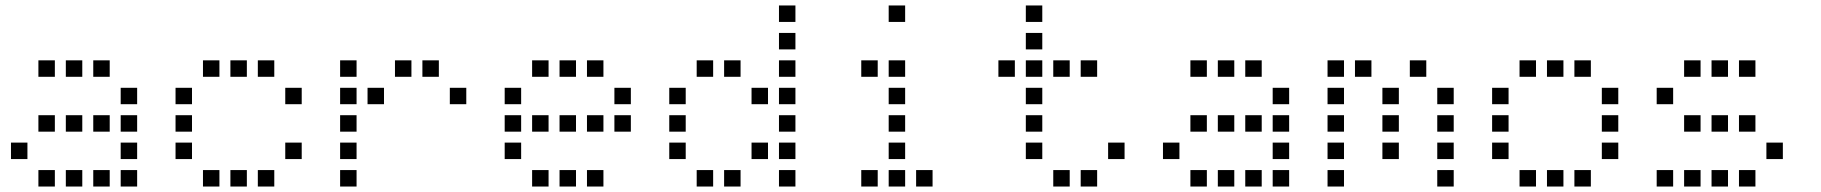

<svg xmlns="http://www.w3.org/2000/svg" viewBox="-20 -700 6640 700"><path d="M121 -480Q120 -480 120 -480Q120 -480 120 -479V-421Q120 -420 120 -420Q120 -420 121 -420H179Q180 -420 180 -420Q180 -420 180 -421V-479Q180 -480 180 -480Q180 -480 179 -480ZM221 -480Q220 -480 220 -480Q220 -480 220 -479V-421Q220 -420 220 -420Q220 -420 221 -420H279Q280 -420 280 -420Q280 -420 280 -421V-479Q280 -480 280 -480Q280 -480 279 -480ZM321 -480Q320 -480 320 -480Q320 -480 320 -479V-421Q320 -420 320 -420Q320 -420 321 -420H379Q380 -420 380 -420Q380 -420 380 -421V-479Q380 -480 380 -480Q380 -480 379 -480ZM421 -380Q420 -380 420 -380Q420 -380 420 -379V-321Q420 -320 420 -320Q420 -320 421 -320H479Q480 -320 480 -320Q480 -320 480 -321V-379Q480 -380 480 -380Q480 -380 479 -380ZM121 -280Q120 -280 120 -280Q120 -280 120 -279V-221Q120 -220 120 -220Q120 -220 121 -220H179Q180 -220 180 -220Q180 -220 180 -221V-279Q180 -280 180 -280Q180 -280 179 -280ZM221 -280Q220 -280 220 -280Q220 -280 220 -279V-221Q220 -220 220 -220Q220 -220 221 -220H279Q280 -220 280 -220Q280 -220 280 -221V-279Q280 -280 280 -280Q280 -280 279 -280ZM321 -280Q320 -280 320 -280Q320 -280 320 -279V-221Q320 -220 320 -220Q320 -220 321 -220H379Q380 -220 380 -220Q380 -220 380 -221V-279Q380 -280 380 -280Q380 -280 379 -280ZM421 -280Q420 -280 420 -280Q420 -280 420 -279V-221Q420 -220 420 -220Q420 -220 421 -220H479Q480 -220 480 -220Q480 -220 480 -221V-279Q480 -280 480 -280Q480 -280 479 -280ZM21 -180Q20 -180 20 -180Q20 -180 20 -179V-121Q20 -120 20 -120Q20 -120 21 -120H79Q80 -120 80 -120Q80 -120 80 -121V-179Q80 -180 80 -180Q80 -180 79 -180ZM421 -180Q420 -180 420 -180Q420 -180 420 -179V-121Q420 -120 420 -120Q420 -120 421 -120H479Q480 -120 480 -120Q480 -120 480 -121V-179Q480 -180 480 -180Q480 -180 479 -180ZM121 -80Q120 -80 120 -80Q120 -80 120 -79V-21Q120 -20 120 -20Q120 -20 121 -20H179Q180 -20 180 -20Q180 -20 180 -21V-79Q180 -80 180 -80Q180 -80 179 -80ZM221 -80Q220 -80 220 -80Q220 -80 220 -79V-21Q220 -20 220 -20Q220 -20 221 -20H279Q280 -20 280 -20Q280 -20 280 -21V-79Q280 -80 280 -80Q280 -80 279 -80ZM321 -80Q320 -80 320 -80Q320 -80 320 -79V-21Q320 -20 320 -20Q320 -20 321 -20H379Q380 -20 380 -20Q380 -20 380 -21V-79Q380 -80 380 -80Q380 -80 379 -80ZM421 -80Q420 -80 420 -80Q420 -80 420 -79V-21Q420 -20 420 -20Q420 -20 421 -20H479Q480 -20 480 -20Q480 -20 480 -21V-79Q480 -80 480 -80Q480 -80 479 -80Z M721 -480Q720 -480 720 -480Q720 -480 720 -479V-421Q720 -420 720 -420Q720 -420 721 -420H779Q780 -420 780 -420Q780 -420 780 -421V-479Q780 -480 780 -480Q780 -480 779 -480ZM821 -480Q820 -480 820 -480Q820 -480 820 -479V-421Q820 -420 820 -420Q820 -420 821 -420H879Q880 -420 880 -420Q880 -420 880 -421V-479Q880 -480 880 -480Q880 -480 879 -480ZM921 -480Q920 -480 920 -480Q920 -480 920 -479V-421Q920 -420 920 -420Q920 -420 921 -420H979Q980 -420 980 -420Q980 -420 980 -421V-479Q980 -480 980 -480Q980 -480 979 -480ZM621 -380Q620 -380 620 -380Q620 -380 620 -379V-321Q620 -320 620 -320Q620 -320 621 -320H679Q680 -320 680 -320Q680 -320 680 -321V-379Q680 -380 680 -380Q680 -380 679 -380ZM1021 -380Q1020 -380 1020 -380Q1020 -380 1020 -379V-321Q1020 -320 1020 -320Q1020 -320 1021 -320H1079Q1080 -320 1080 -320Q1080 -320 1080 -321V-379Q1080 -380 1080 -380Q1080 -380 1079 -380ZM621 -280Q620 -280 620 -280Q620 -280 620 -279V-221Q620 -220 620 -220Q620 -220 621 -220H679Q680 -220 680 -220Q680 -220 680 -221V-279Q680 -280 680 -280Q680 -280 679 -280ZM621 -180Q620 -180 620 -180Q620 -180 620 -179V-121Q620 -120 620 -120Q620 -120 621 -120H679Q680 -120 680 -120Q680 -120 680 -121V-179Q680 -180 680 -180Q680 -180 679 -180ZM1021 -180Q1020 -180 1020 -180Q1020 -180 1020 -179V-121Q1020 -120 1020 -120Q1020 -120 1021 -120H1079Q1080 -120 1080 -120Q1080 -120 1080 -121V-179Q1080 -180 1080 -180Q1080 -180 1079 -180ZM721 -80Q720 -80 720 -80Q720 -80 720 -79V-21Q720 -20 720 -20Q720 -20 721 -20H779Q780 -20 780 -20Q780 -20 780 -21V-79Q780 -80 780 -80Q780 -80 779 -80ZM821 -80Q820 -80 820 -80Q820 -80 820 -79V-21Q820 -20 820 -20Q820 -20 821 -20H879Q880 -20 880 -20Q880 -20 880 -21V-79Q880 -80 880 -80Q880 -80 879 -80ZM921 -80Q920 -80 920 -80Q920 -80 920 -79V-21Q920 -20 920 -20Q920 -20 921 -20H979Q980 -20 980 -20Q980 -20 980 -21V-79Q980 -80 980 -80Q980 -80 979 -80Z M1221 -480Q1220 -480 1220 -480Q1220 -480 1220 -479V-421Q1220 -420 1220 -420Q1220 -420 1221 -420H1279Q1280 -420 1280 -420Q1280 -420 1280 -421V-479Q1280 -480 1280 -480Q1280 -480 1279 -480ZM1421 -480Q1420 -480 1420 -480Q1420 -480 1420 -479V-421Q1420 -420 1420 -420Q1420 -420 1421 -420H1479Q1480 -420 1480 -420Q1480 -420 1480 -421V-479Q1480 -480 1480 -480Q1480 -480 1479 -480ZM1521 -480Q1520 -480 1520 -480Q1520 -480 1520 -479V-421Q1520 -420 1520 -420Q1520 -420 1521 -420H1579Q1580 -420 1580 -420Q1580 -420 1580 -421V-479Q1580 -480 1580 -480Q1580 -480 1579 -480ZM1221 -380Q1220 -380 1220 -380Q1220 -380 1220 -379V-321Q1220 -320 1220 -320Q1220 -320 1221 -320H1279Q1280 -320 1280 -320Q1280 -320 1280 -321V-379Q1280 -380 1280 -380Q1280 -380 1279 -380ZM1321 -380Q1320 -380 1320 -380Q1320 -380 1320 -379V-321Q1320 -320 1320 -320Q1320 -320 1321 -320H1379Q1380 -320 1380 -320Q1380 -320 1380 -321V-379Q1380 -380 1380 -380Q1380 -380 1379 -380ZM1621 -380Q1620 -380 1620 -380Q1620 -380 1620 -379V-321Q1620 -320 1620 -320Q1620 -320 1621 -320H1679Q1680 -320 1680 -320Q1680 -320 1680 -321V-379Q1680 -380 1680 -380Q1680 -380 1679 -380ZM1221 -280Q1220 -280 1220 -280Q1220 -280 1220 -279V-221Q1220 -220 1220 -220Q1220 -220 1221 -220H1279Q1280 -220 1280 -220Q1280 -220 1280 -221V-279Q1280 -280 1280 -280Q1280 -280 1279 -280ZM1221 -180Q1220 -180 1220 -180Q1220 -180 1220 -179V-121Q1220 -120 1220 -120Q1220 -120 1221 -120H1279Q1280 -120 1280 -120Q1280 -120 1280 -121V-179Q1280 -180 1280 -180Q1280 -180 1279 -180ZM1221 -80Q1220 -80 1220 -80Q1220 -80 1220 -79V-21Q1220 -20 1220 -20Q1220 -20 1221 -20H1279Q1280 -20 1280 -20Q1280 -20 1280 -21V-79Q1280 -80 1280 -80Q1280 -80 1279 -80Z M1921 -480Q1920 -480 1920 -480Q1920 -480 1920 -479V-421Q1920 -420 1920 -420Q1920 -420 1921 -420H1979Q1980 -420 1980 -420Q1980 -420 1980 -421V-479Q1980 -480 1980 -480Q1980 -480 1979 -480ZM2021 -480Q2020 -480 2020 -480Q2020 -480 2020 -479V-421Q2020 -420 2020 -420Q2020 -420 2021 -420H2079Q2080 -420 2080 -420Q2080 -420 2080 -421V-479Q2080 -480 2080 -480Q2080 -480 2079 -480ZM2121 -480Q2120 -480 2120 -480Q2120 -480 2120 -479V-421Q2120 -420 2120 -420Q2120 -420 2121 -420H2179Q2180 -420 2180 -420Q2180 -420 2180 -421V-479Q2180 -480 2180 -480Q2180 -480 2179 -480ZM1821 -380Q1820 -380 1820 -380Q1820 -380 1820 -379V-321Q1820 -320 1820 -320Q1820 -320 1821 -320H1879Q1880 -320 1880 -320Q1880 -320 1880 -321V-379Q1880 -380 1880 -380Q1880 -380 1879 -380ZM2221 -380Q2220 -380 2220 -380Q2220 -380 2220 -379V-321Q2220 -320 2220 -320Q2220 -320 2221 -320H2279Q2280 -320 2280 -320Q2280 -320 2280 -321V-379Q2280 -380 2280 -380Q2280 -380 2279 -380ZM1821 -280Q1820 -280 1820 -280Q1820 -280 1820 -279V-221Q1820 -220 1820 -220Q1820 -220 1821 -220H1879Q1880 -220 1880 -220Q1880 -220 1880 -221V-279Q1880 -280 1880 -280Q1880 -280 1879 -280ZM1921 -280Q1920 -280 1920 -280Q1920 -280 1920 -279V-221Q1920 -220 1920 -220Q1920 -220 1921 -220H1979Q1980 -220 1980 -220Q1980 -220 1980 -221V-279Q1980 -280 1980 -280Q1980 -280 1979 -280ZM2021 -280Q2020 -280 2020 -280Q2020 -280 2020 -279V-221Q2020 -220 2020 -220Q2020 -220 2021 -220H2079Q2080 -220 2080 -220Q2080 -220 2080 -221V-279Q2080 -280 2080 -280Q2080 -280 2079 -280ZM2121 -280Q2120 -280 2120 -280Q2120 -280 2120 -279V-221Q2120 -220 2120 -220Q2120 -220 2121 -220H2179Q2180 -220 2180 -220Q2180 -220 2180 -221V-279Q2180 -280 2180 -280Q2180 -280 2179 -280ZM2221 -280Q2220 -280 2220 -280Q2220 -280 2220 -279V-221Q2220 -220 2220 -220Q2220 -220 2221 -220H2279Q2280 -220 2280 -220Q2280 -220 2280 -221V-279Q2280 -280 2280 -280Q2280 -280 2279 -280ZM1821 -180Q1820 -180 1820 -180Q1820 -180 1820 -179V-121Q1820 -120 1820 -120Q1820 -120 1821 -120H1879Q1880 -120 1880 -120Q1880 -120 1880 -121V-179Q1880 -180 1880 -180Q1880 -180 1879 -180ZM1921 -80Q1920 -80 1920 -80Q1920 -80 1920 -79V-21Q1920 -20 1920 -20Q1920 -20 1921 -20H1979Q1980 -20 1980 -20Q1980 -20 1980 -21V-79Q1980 -80 1980 -80Q1980 -80 1979 -80ZM2021 -80Q2020 -80 2020 -80Q2020 -80 2020 -79V-21Q2020 -20 2020 -20Q2020 -20 2021 -20H2079Q2080 -20 2080 -20Q2080 -20 2080 -21V-79Q2080 -80 2080 -80Q2080 -80 2079 -80ZM2121 -80Q2120 -80 2120 -80Q2120 -80 2120 -79V-21Q2120 -20 2120 -20Q2120 -20 2121 -20H2179Q2180 -20 2180 -20Q2180 -20 2180 -21V-79Q2180 -80 2180 -80Q2180 -80 2179 -80Z M2821 -680Q2820 -680 2820 -680Q2820 -680 2820 -679V-621Q2820 -620 2820 -620Q2820 -620 2821 -620H2879Q2880 -620 2880 -620Q2880 -620 2880 -621V-679Q2880 -680 2880 -680Q2880 -680 2879 -680ZM2821 -580Q2820 -580 2820 -580Q2820 -580 2820 -579V-521Q2820 -520 2820 -520Q2820 -520 2821 -520H2879Q2880 -520 2880 -520Q2880 -520 2880 -521V-579Q2880 -580 2880 -580Q2880 -580 2879 -580ZM2521 -480Q2520 -480 2520 -480Q2520 -480 2520 -479V-421Q2520 -420 2520 -420Q2520 -420 2521 -420H2579Q2580 -420 2580 -420Q2580 -420 2580 -421V-479Q2580 -480 2580 -480Q2580 -480 2579 -480ZM2621 -480Q2620 -480 2620 -480Q2620 -480 2620 -479V-421Q2620 -420 2620 -420Q2620 -420 2621 -420H2679Q2680 -420 2680 -420Q2680 -420 2680 -421V-479Q2680 -480 2680 -480Q2680 -480 2679 -480ZM2821 -480Q2820 -480 2820 -480Q2820 -480 2820 -479V-421Q2820 -420 2820 -420Q2820 -420 2821 -420H2879Q2880 -420 2880 -420Q2880 -420 2880 -421V-479Q2880 -480 2880 -480Q2880 -480 2879 -480ZM2421 -380Q2420 -380 2420 -380Q2420 -380 2420 -379V-321Q2420 -320 2420 -320Q2420 -320 2421 -320H2479Q2480 -320 2480 -320Q2480 -320 2480 -321V-379Q2480 -380 2480 -380Q2480 -380 2479 -380ZM2721 -380Q2720 -380 2720 -380Q2720 -380 2720 -379V-321Q2720 -320 2720 -320Q2720 -320 2721 -320H2779Q2780 -320 2780 -320Q2780 -320 2780 -321V-379Q2780 -380 2780 -380Q2780 -380 2779 -380ZM2821 -380Q2820 -380 2820 -380Q2820 -380 2820 -379V-321Q2820 -320 2820 -320Q2820 -320 2821 -320H2879Q2880 -320 2880 -320Q2880 -320 2880 -321V-379Q2880 -380 2880 -380Q2880 -380 2879 -380ZM2421 -280Q2420 -280 2420 -280Q2420 -280 2420 -279V-221Q2420 -220 2420 -220Q2420 -220 2421 -220H2479Q2480 -220 2480 -220Q2480 -220 2480 -221V-279Q2480 -280 2480 -280Q2480 -280 2479 -280ZM2821 -280Q2820 -280 2820 -280Q2820 -280 2820 -279V-221Q2820 -220 2820 -220Q2820 -220 2821 -220H2879Q2880 -220 2880 -220Q2880 -220 2880 -221V-279Q2880 -280 2880 -280Q2880 -280 2879 -280ZM2421 -180Q2420 -180 2420 -180Q2420 -180 2420 -179V-121Q2420 -120 2420 -120Q2420 -120 2421 -120H2479Q2480 -120 2480 -120Q2480 -120 2480 -121V-179Q2480 -180 2480 -180Q2480 -180 2479 -180ZM2721 -180Q2720 -180 2720 -180Q2720 -180 2720 -179V-121Q2720 -120 2720 -120Q2720 -120 2721 -120H2779Q2780 -120 2780 -120Q2780 -120 2780 -121V-179Q2780 -180 2780 -180Q2780 -180 2779 -180ZM2821 -180Q2820 -180 2820 -180Q2820 -180 2820 -179V-121Q2820 -120 2820 -120Q2820 -120 2821 -120H2879Q2880 -120 2880 -120Q2880 -120 2880 -121V-179Q2880 -180 2880 -180Q2880 -180 2879 -180ZM2521 -80Q2520 -80 2520 -80Q2520 -80 2520 -79V-21Q2520 -20 2520 -20Q2520 -20 2521 -20H2579Q2580 -20 2580 -20Q2580 -20 2580 -21V-79Q2580 -80 2580 -80Q2580 -80 2579 -80ZM2621 -80Q2620 -80 2620 -80Q2620 -80 2620 -79V-21Q2620 -20 2620 -20Q2620 -20 2621 -20H2679Q2680 -20 2680 -20Q2680 -20 2680 -21V-79Q2680 -80 2680 -80Q2680 -80 2679 -80ZM2821 -80Q2820 -80 2820 -80Q2820 -80 2820 -79V-21Q2820 -20 2820 -20Q2820 -20 2821 -20H2879Q2880 -20 2880 -20Q2880 -20 2880 -21V-79Q2880 -80 2880 -80Q2880 -80 2879 -80Z M3221 -680Q3220 -680 3220 -680Q3220 -680 3220 -679V-621Q3220 -620 3220 -620Q3220 -620 3221 -620H3279Q3280 -620 3280 -620Q3280 -620 3280 -621V-679Q3280 -680 3280 -680Q3280 -680 3279 -680ZM3121 -480Q3120 -480 3120 -480Q3120 -480 3120 -479V-421Q3120 -420 3120 -420Q3120 -420 3121 -420H3179Q3180 -420 3180 -420Q3180 -420 3180 -421V-479Q3180 -480 3180 -480Q3180 -480 3179 -480ZM3221 -480Q3220 -480 3220 -480Q3220 -480 3220 -479V-421Q3220 -420 3220 -420Q3220 -420 3221 -420H3279Q3280 -420 3280 -420Q3280 -420 3280 -421V-479Q3280 -480 3280 -480Q3280 -480 3279 -480ZM3221 -380Q3220 -380 3220 -380Q3220 -380 3220 -379V-321Q3220 -320 3220 -320Q3220 -320 3221 -320H3279Q3280 -320 3280 -320Q3280 -320 3280 -321V-379Q3280 -380 3280 -380Q3280 -380 3279 -380ZM3221 -280Q3220 -280 3220 -280Q3220 -280 3220 -279V-221Q3220 -220 3220 -220Q3220 -220 3221 -220H3279Q3280 -220 3280 -220Q3280 -220 3280 -221V-279Q3280 -280 3280 -280Q3280 -280 3279 -280ZM3221 -180Q3220 -180 3220 -180Q3220 -180 3220 -179V-121Q3220 -120 3220 -120Q3220 -120 3221 -120H3279Q3280 -120 3280 -120Q3280 -120 3280 -121V-179Q3280 -180 3280 -180Q3280 -180 3279 -180ZM3121 -80Q3120 -80 3120 -80Q3120 -80 3120 -79V-21Q3120 -20 3120 -20Q3120 -20 3121 -20H3179Q3180 -20 3180 -20Q3180 -20 3180 -21V-79Q3180 -80 3180 -80Q3180 -80 3179 -80ZM3221 -80Q3220 -80 3220 -80Q3220 -80 3220 -79V-21Q3220 -20 3220 -20Q3220 -20 3221 -20H3279Q3280 -20 3280 -20Q3280 -20 3280 -21V-79Q3280 -80 3280 -80Q3280 -80 3279 -80ZM3321 -80Q3320 -80 3320 -80Q3320 -80 3320 -79V-21Q3320 -20 3320 -20Q3320 -20 3321 -20H3379Q3380 -20 3380 -20Q3380 -20 3380 -21V-79Q3380 -80 3380 -80Q3380 -80 3379 -80Z M3721 -680Q3720 -680 3720 -680Q3720 -680 3720 -679V-621Q3720 -620 3720 -620Q3720 -620 3721 -620H3779Q3780 -620 3780 -620Q3780 -620 3780 -621V-679Q3780 -680 3780 -680Q3780 -680 3779 -680ZM3721 -580Q3720 -580 3720 -580Q3720 -580 3720 -579V-521Q3720 -520 3720 -520Q3720 -520 3721 -520H3779Q3780 -520 3780 -520Q3780 -520 3780 -521V-579Q3780 -580 3780 -580Q3780 -580 3779 -580ZM3621 -480Q3620 -480 3620 -480Q3620 -480 3620 -479V-421Q3620 -420 3620 -420Q3620 -420 3621 -420H3679Q3680 -420 3680 -420Q3680 -420 3680 -421V-479Q3680 -480 3680 -480Q3680 -480 3679 -480ZM3721 -480Q3720 -480 3720 -480Q3720 -480 3720 -479V-421Q3720 -420 3720 -420Q3720 -420 3721 -420H3779Q3780 -420 3780 -420Q3780 -420 3780 -421V-479Q3780 -480 3780 -480Q3780 -480 3779 -480ZM3821 -480Q3820 -480 3820 -480Q3820 -480 3820 -479V-421Q3820 -420 3820 -420Q3820 -420 3821 -420H3879Q3880 -420 3880 -420Q3880 -420 3880 -421V-479Q3880 -480 3880 -480Q3880 -480 3879 -480ZM3921 -480Q3920 -480 3920 -480Q3920 -480 3920 -479V-421Q3920 -420 3920 -420Q3920 -420 3921 -420H3979Q3980 -420 3980 -420Q3980 -420 3980 -421V-479Q3980 -480 3980 -480Q3980 -480 3979 -480ZM3721 -380Q3720 -380 3720 -380Q3720 -380 3720 -379V-321Q3720 -320 3720 -320Q3720 -320 3721 -320H3779Q3780 -320 3780 -320Q3780 -320 3780 -321V-379Q3780 -380 3780 -380Q3780 -380 3779 -380ZM3721 -280Q3720 -280 3720 -280Q3720 -280 3720 -279V-221Q3720 -220 3720 -220Q3720 -220 3721 -220H3779Q3780 -220 3780 -220Q3780 -220 3780 -221V-279Q3780 -280 3780 -280Q3780 -280 3779 -280ZM3721 -180Q3720 -180 3720 -180Q3720 -180 3720 -179V-121Q3720 -120 3720 -120Q3720 -120 3721 -120H3779Q3780 -120 3780 -120Q3780 -120 3780 -121V-179Q3780 -180 3780 -180Q3780 -180 3779 -180ZM4021 -180Q4020 -180 4020 -180Q4020 -180 4020 -179V-121Q4020 -120 4020 -120Q4020 -120 4021 -120H4079Q4080 -120 4080 -120Q4080 -120 4080 -121V-179Q4080 -180 4080 -180Q4080 -180 4079 -180ZM3821 -80Q3820 -80 3820 -80Q3820 -80 3820 -79V-21Q3820 -20 3820 -20Q3820 -20 3821 -20H3879Q3880 -20 3880 -20Q3880 -20 3880 -21V-79Q3880 -80 3880 -80Q3880 -80 3879 -80ZM3921 -80Q3920 -80 3920 -80Q3920 -80 3920 -79V-21Q3920 -20 3920 -20Q3920 -20 3921 -20H3979Q3980 -20 3980 -20Q3980 -20 3980 -21V-79Q3980 -80 3980 -80Q3980 -80 3979 -80Z M4321 -480Q4320 -480 4320 -480Q4320 -480 4320 -479V-421Q4320 -420 4320 -420Q4320 -420 4321 -420H4379Q4380 -420 4380 -420Q4380 -420 4380 -421V-479Q4380 -480 4380 -480Q4380 -480 4379 -480ZM4421 -480Q4420 -480 4420 -480Q4420 -480 4420 -479V-421Q4420 -420 4420 -420Q4420 -420 4421 -420H4479Q4480 -420 4480 -420Q4480 -420 4480 -421V-479Q4480 -480 4480 -480Q4480 -480 4479 -480ZM4521 -480Q4520 -480 4520 -480Q4520 -480 4520 -479V-421Q4520 -420 4520 -420Q4520 -420 4521 -420H4579Q4580 -420 4580 -420Q4580 -420 4580 -421V-479Q4580 -480 4580 -480Q4580 -480 4579 -480ZM4621 -380Q4620 -380 4620 -380Q4620 -380 4620 -379V-321Q4620 -320 4620 -320Q4620 -320 4621 -320H4679Q4680 -320 4680 -320Q4680 -320 4680 -321V-379Q4680 -380 4680 -380Q4680 -380 4679 -380ZM4321 -280Q4320 -280 4320 -280Q4320 -280 4320 -279V-221Q4320 -220 4320 -220Q4320 -220 4321 -220H4379Q4380 -220 4380 -220Q4380 -220 4380 -221V-279Q4380 -280 4380 -280Q4380 -280 4379 -280ZM4421 -280Q4420 -280 4420 -280Q4420 -280 4420 -279V-221Q4420 -220 4420 -220Q4420 -220 4421 -220H4479Q4480 -220 4480 -220Q4480 -220 4480 -221V-279Q4480 -280 4480 -280Q4480 -280 4479 -280ZM4521 -280Q4520 -280 4520 -280Q4520 -280 4520 -279V-221Q4520 -220 4520 -220Q4520 -220 4521 -220H4579Q4580 -220 4580 -220Q4580 -220 4580 -221V-279Q4580 -280 4580 -280Q4580 -280 4579 -280ZM4621 -280Q4620 -280 4620 -280Q4620 -280 4620 -279V-221Q4620 -220 4620 -220Q4620 -220 4621 -220H4679Q4680 -220 4680 -220Q4680 -220 4680 -221V-279Q4680 -280 4680 -280Q4680 -280 4679 -280ZM4221 -180Q4220 -180 4220 -180Q4220 -180 4220 -179V-121Q4220 -120 4220 -120Q4220 -120 4221 -120H4279Q4280 -120 4280 -120Q4280 -120 4280 -121V-179Q4280 -180 4280 -180Q4280 -180 4279 -180ZM4621 -180Q4620 -180 4620 -180Q4620 -180 4620 -179V-121Q4620 -120 4620 -120Q4620 -120 4621 -120H4679Q4680 -120 4680 -120Q4680 -120 4680 -121V-179Q4680 -180 4680 -180Q4680 -180 4679 -180ZM4321 -80Q4320 -80 4320 -80Q4320 -80 4320 -79V-21Q4320 -20 4320 -20Q4320 -20 4321 -20H4379Q4380 -20 4380 -20Q4380 -20 4380 -21V-79Q4380 -80 4380 -80Q4380 -80 4379 -80ZM4421 -80Q4420 -80 4420 -80Q4420 -80 4420 -79V-21Q4420 -20 4420 -20Q4420 -20 4421 -20H4479Q4480 -20 4480 -20Q4480 -20 4480 -21V-79Q4480 -80 4480 -80Q4480 -80 4479 -80ZM4521 -80Q4520 -80 4520 -80Q4520 -80 4520 -79V-21Q4520 -20 4520 -20Q4520 -20 4521 -20H4579Q4580 -20 4580 -20Q4580 -20 4580 -21V-79Q4580 -80 4580 -80Q4580 -80 4579 -80ZM4621 -80Q4620 -80 4620 -80Q4620 -80 4620 -79V-21Q4620 -20 4620 -20Q4620 -20 4621 -20H4679Q4680 -20 4680 -20Q4680 -20 4680 -21V-79Q4680 -80 4680 -80Q4680 -80 4679 -80Z M4821 -480Q4820 -480 4820 -480Q4820 -480 4820 -479V-421Q4820 -420 4820 -420Q4820 -420 4821 -420H4879Q4880 -420 4880 -420Q4880 -420 4880 -421V-479Q4880 -480 4880 -480Q4880 -480 4879 -480ZM4921 -480Q4920 -480 4920 -480Q4920 -480 4920 -479V-421Q4920 -420 4920 -420Q4920 -420 4921 -420H4979Q4980 -420 4980 -420Q4980 -420 4980 -421V-479Q4980 -480 4980 -480Q4980 -480 4979 -480ZM5121 -480Q5120 -480 5120 -480Q5120 -480 5120 -479V-421Q5120 -420 5120 -420Q5120 -420 5121 -420H5179Q5180 -420 5180 -420Q5180 -420 5180 -421V-479Q5180 -480 5180 -480Q5180 -480 5179 -480ZM4821 -380Q4820 -380 4820 -380Q4820 -380 4820 -379V-321Q4820 -320 4820 -320Q4820 -320 4821 -320H4879Q4880 -320 4880 -320Q4880 -320 4880 -321V-379Q4880 -380 4880 -380Q4880 -380 4879 -380ZM5021 -380Q5020 -380 5020 -380Q5020 -380 5020 -379V-321Q5020 -320 5020 -320Q5020 -320 5021 -320H5079Q5080 -320 5080 -320Q5080 -320 5080 -321V-379Q5080 -380 5080 -380Q5080 -380 5079 -380ZM5221 -380Q5220 -380 5220 -380Q5220 -380 5220 -379V-321Q5220 -320 5220 -320Q5220 -320 5221 -320H5279Q5280 -320 5280 -320Q5280 -320 5280 -321V-379Q5280 -380 5280 -380Q5280 -380 5279 -380ZM4821 -280Q4820 -280 4820 -280Q4820 -280 4820 -279V-221Q4820 -220 4820 -220Q4820 -220 4821 -220H4879Q4880 -220 4880 -220Q4880 -220 4880 -221V-279Q4880 -280 4880 -280Q4880 -280 4879 -280ZM5021 -280Q5020 -280 5020 -280Q5020 -280 5020 -279V-221Q5020 -220 5020 -220Q5020 -220 5021 -220H5079Q5080 -220 5080 -220Q5080 -220 5080 -221V-279Q5080 -280 5080 -280Q5080 -280 5079 -280ZM5221 -280Q5220 -280 5220 -280Q5220 -280 5220 -279V-221Q5220 -220 5220 -220Q5220 -220 5221 -220H5279Q5280 -220 5280 -220Q5280 -220 5280 -221V-279Q5280 -280 5280 -280Q5280 -280 5279 -280ZM4821 -180Q4820 -180 4820 -180Q4820 -180 4820 -179V-121Q4820 -120 4820 -120Q4820 -120 4821 -120H4879Q4880 -120 4880 -120Q4880 -120 4880 -121V-179Q4880 -180 4880 -180Q4880 -180 4879 -180ZM5021 -180Q5020 -180 5020 -180Q5020 -180 5020 -179V-121Q5020 -120 5020 -120Q5020 -120 5021 -120H5079Q5080 -120 5080 -120Q5080 -120 5080 -121V-179Q5080 -180 5080 -180Q5080 -180 5079 -180ZM5221 -180Q5220 -180 5220 -180Q5220 -180 5220 -179V-121Q5220 -120 5220 -120Q5220 -120 5221 -120H5279Q5280 -120 5280 -120Q5280 -120 5280 -121V-179Q5280 -180 5280 -180Q5280 -180 5279 -180ZM4821 -80Q4820 -80 4820 -80Q4820 -80 4820 -79V-21Q4820 -20 4820 -20Q4820 -20 4821 -20H4879Q4880 -20 4880 -20Q4880 -20 4880 -21V-79Q4880 -80 4880 -80Q4880 -80 4879 -80ZM5221 -80Q5220 -80 5220 -80Q5220 -80 5220 -79V-21Q5220 -20 5220 -20Q5220 -20 5221 -20H5279Q5280 -20 5280 -20Q5280 -20 5280 -21V-79Q5280 -80 5280 -80Q5280 -80 5279 -80Z M5521 -480Q5520 -480 5520 -480Q5520 -480 5520 -479V-421Q5520 -420 5520 -420Q5520 -420 5521 -420H5579Q5580 -420 5580 -420Q5580 -420 5580 -421V-479Q5580 -480 5580 -480Q5580 -480 5579 -480ZM5621 -480Q5620 -480 5620 -480Q5620 -480 5620 -479V-421Q5620 -420 5620 -420Q5620 -420 5621 -420H5679Q5680 -420 5680 -420Q5680 -420 5680 -421V-479Q5680 -480 5680 -480Q5680 -480 5679 -480ZM5721 -480Q5720 -480 5720 -480Q5720 -480 5720 -479V-421Q5720 -420 5720 -420Q5720 -420 5721 -420H5779Q5780 -420 5780 -420Q5780 -420 5780 -421V-479Q5780 -480 5780 -480Q5780 -480 5779 -480ZM5421 -380Q5420 -380 5420 -380Q5420 -380 5420 -379V-321Q5420 -320 5420 -320Q5420 -320 5421 -320H5479Q5480 -320 5480 -320Q5480 -320 5480 -321V-379Q5480 -380 5480 -380Q5480 -380 5479 -380ZM5821 -380Q5820 -380 5820 -380Q5820 -380 5820 -379V-321Q5820 -320 5820 -320Q5820 -320 5821 -320H5879Q5880 -320 5880 -320Q5880 -320 5880 -321V-379Q5880 -380 5880 -380Q5880 -380 5879 -380ZM5421 -280Q5420 -280 5420 -280Q5420 -280 5420 -279V-221Q5420 -220 5420 -220Q5420 -220 5421 -220H5479Q5480 -220 5480 -220Q5480 -220 5480 -221V-279Q5480 -280 5480 -280Q5480 -280 5479 -280ZM5821 -280Q5820 -280 5820 -280Q5820 -280 5820 -279V-221Q5820 -220 5820 -220Q5820 -220 5821 -220H5879Q5880 -220 5880 -220Q5880 -220 5880 -221V-279Q5880 -280 5880 -280Q5880 -280 5879 -280ZM5421 -180Q5420 -180 5420 -180Q5420 -180 5420 -179V-121Q5420 -120 5420 -120Q5420 -120 5421 -120H5479Q5480 -120 5480 -120Q5480 -120 5480 -121V-179Q5480 -180 5480 -180Q5480 -180 5479 -180ZM5821 -180Q5820 -180 5820 -180Q5820 -180 5820 -179V-121Q5820 -120 5820 -120Q5820 -120 5821 -120H5879Q5880 -120 5880 -120Q5880 -120 5880 -121V-179Q5880 -180 5880 -180Q5880 -180 5879 -180ZM5521 -80Q5520 -80 5520 -80Q5520 -80 5520 -79V-21Q5520 -20 5520 -20Q5520 -20 5521 -20H5579Q5580 -20 5580 -20Q5580 -20 5580 -21V-79Q5580 -80 5580 -80Q5580 -80 5579 -80ZM5621 -80Q5620 -80 5620 -80Q5620 -80 5620 -79V-21Q5620 -20 5620 -20Q5620 -20 5621 -20H5679Q5680 -20 5680 -20Q5680 -20 5680 -21V-79Q5680 -80 5680 -80Q5680 -80 5679 -80ZM5721 -80Q5720 -80 5720 -80Q5720 -80 5720 -79V-21Q5720 -20 5720 -20Q5720 -20 5721 -20H5779Q5780 -20 5780 -20Q5780 -20 5780 -21V-79Q5780 -80 5780 -80Q5780 -80 5779 -80Z M6121 -480Q6120 -480 6120 -480Q6120 -480 6120 -479V-421Q6120 -420 6120 -420Q6120 -420 6121 -420H6179Q6180 -420 6180 -420Q6180 -420 6180 -421V-479Q6180 -480 6180 -480Q6180 -480 6179 -480ZM6221 -480Q6220 -480 6220 -480Q6220 -480 6220 -479V-421Q6220 -420 6220 -420Q6220 -420 6221 -420H6279Q6280 -420 6280 -420Q6280 -420 6280 -421V-479Q6280 -480 6280 -480Q6280 -480 6279 -480ZM6321 -480Q6320 -480 6320 -480Q6320 -480 6320 -479V-421Q6320 -420 6320 -420Q6320 -420 6321 -420H6379Q6380 -420 6380 -420Q6380 -420 6380 -421V-479Q6380 -480 6380 -480Q6380 -480 6379 -480ZM6021 -380Q6020 -380 6020 -380Q6020 -380 6020 -379V-321Q6020 -320 6020 -320Q6020 -320 6021 -320H6079Q6080 -320 6080 -320Q6080 -320 6080 -321V-379Q6080 -380 6080 -380Q6080 -380 6079 -380ZM6121 -280Q6120 -280 6120 -280Q6120 -280 6120 -279V-221Q6120 -220 6120 -220Q6120 -220 6121 -220H6179Q6180 -220 6180 -220Q6180 -220 6180 -221V-279Q6180 -280 6180 -280Q6180 -280 6179 -280ZM6221 -280Q6220 -280 6220 -280Q6220 -280 6220 -279V-221Q6220 -220 6220 -220Q6220 -220 6221 -220H6279Q6280 -220 6280 -220Q6280 -220 6280 -221V-279Q6280 -280 6280 -280Q6280 -280 6279 -280ZM6321 -280Q6320 -280 6320 -280Q6320 -280 6320 -279V-221Q6320 -220 6320 -220Q6320 -220 6321 -220H6379Q6380 -220 6380 -220Q6380 -220 6380 -221V-279Q6380 -280 6380 -280Q6380 -280 6379 -280ZM6421 -180Q6420 -180 6420 -180Q6420 -180 6420 -179V-121Q6420 -120 6420 -120Q6420 -120 6421 -120H6479Q6480 -120 6480 -120Q6480 -120 6480 -121V-179Q6480 -180 6480 -180Q6480 -180 6479 -180ZM6021 -80Q6020 -80 6020 -80Q6020 -80 6020 -79V-21Q6020 -20 6020 -20Q6020 -20 6021 -20H6079Q6080 -20 6080 -20Q6080 -20 6080 -21V-79Q6080 -80 6080 -80Q6080 -80 6079 -80ZM6121 -80Q6120 -80 6120 -80Q6120 -80 6120 -79V-21Q6120 -20 6120 -20Q6120 -20 6121 -20H6179Q6180 -20 6180 -20Q6180 -20 6180 -21V-79Q6180 -80 6180 -80Q6180 -80 6179 -80ZM6221 -80Q6220 -80 6220 -80Q6220 -80 6220 -79V-21Q6220 -20 6220 -20Q6220 -20 6221 -20H6279Q6280 -20 6280 -20Q6280 -20 6280 -21V-79Q6280 -80 6280 -80Q6280 -80 6279 -80ZM6321 -80Q6320 -80 6320 -80Q6320 -80 6320 -79V-21Q6320 -20 6320 -20Q6320 -20 6321 -20H6379Q6380 -20 6380 -20Q6380 -20 6380 -21V-79Q6380 -80 6380 -80Q6380 -80 6379 -80Z"/></svg>

Font: Doto Black Medium
Style: Regular
Weight: 500
Monospace: yes
Version: Version 1.000